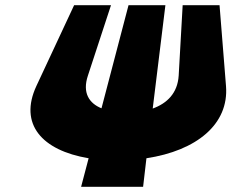

<svg xmlns="http://www.w3.org/2000/svg" viewBox="-20 -597 919 734"><path d="M819.3 -577H678.3L663.1 -308C658.9 -241 618.9 -202 563.8 -182L612.3 -577H471.3L368 -183C320.9 -202 294 -242 316.1 -308L404.3 -577H263.3L119 -268C51.8 -123 139.4 -22 318.8 8L290.1 117H527.1L539.8 8C731.2 -21 855.7 -122 844 -268Z"/></svg>

Font: Hussar Milosc
Style: Obl
Weight: 700
Foundry: Cannot Into Space Fonts
Version: Version 1.02